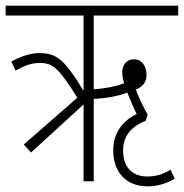

<svg xmlns="http://www.w3.org/2000/svg" viewBox="-20 -642 651 680"><path d="M90 -102 276 -272V0H312V-292C350 -293 397 -301 431 -314C439 -294 452 -262 464 -238C416 -215 381 -173 381 -110C381 -29 430 18 502 18C536 18 568 9 599 -9L584 -41C554 -23 531 -17 501 -17C458 -17 416 -40 416 -110C416 -166 453 -198 496 -214L503 -236C488 -263 473 -292 461 -325C484 -334 499 -349 499 -377C499 -407 483 -432 454 -432C429 -432 413 -413 413 -387C413 -373 415 -360 420 -347C390 -336 351 -328 312 -326V-587H611V-622H0V-587H276V-320C209 -431 180 -454 120 -454C89 -454 58 -444 20 -424L35 -392C67 -410 92 -419 120 -419C168 -419 187 -402 254 -296L64 -130Z"/></svg>

Font: Noto Sans Devanagari UI ExtraCondensed ExtraLight
Style: Regular
Weight: 200
Width: 2
Designer: Jelle Bosma - Monotype Design Team
Foundry: Monotype Imaging Inc.
Version: Version 2.004